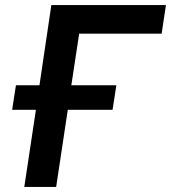

<svg xmlns="http://www.w3.org/2000/svg" viewBox="-20 -739 676 759"><path d="M76 0 122 -305H28L43 -402H136L183 -719H636L619 -606H293L262 -402H440L425 -305H248L202 0Z"/></svg>

Font: Nunitoga
Style: Bold Italic
Weight: 700
Italic angle: -9°
Designer: Vernon Adams
Foundry: Vernon Adams
Version: Version 1.0